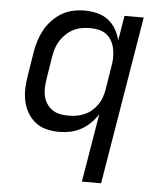

<svg xmlns="http://www.w3.org/2000/svg" viewBox="-53 -574 706 836"><g transform="rotate(5 300.0 -156.5)"><path d="M336 215 386 -84Q373 -63 354 -44.5Q335 -26 313 -14Q291 -2 266.5 3Q242 8 218 8Q189 8 161.5 1Q134 -6 113 -23Q92 -40 78.5 -64Q65 -88 59.5 -115.5Q54 -143 55.5 -172Q57 -201 62 -230L78 -330Q82 -355 90 -379.5Q98 -404 110.5 -427Q123 -450 142 -470Q161 -490 184 -503.5Q207 -517 232.5 -522.5Q258 -528 283 -528Q311 -528 338 -521.5Q365 -515 386 -499Q407 -483 420.5 -460Q434 -437 440 -411L458 -520H542L420 215ZM251 -66Q268 -66 285.5 -68.5Q303 -71 320.5 -78.5Q338 -86 352.5 -98Q367 -110 378 -125.5Q389 -141 395 -158.5Q401 -176 404 -193L420 -293Q424 -313 424.5 -332.5Q425 -352 421.5 -370.5Q418 -389 409.5 -405.5Q401 -422 386.5 -433.5Q372 -445 353.5 -449.5Q335 -454 315 -454Q297 -454 278.5 -451Q260 -448 242.5 -439.5Q225 -431 210.5 -417.5Q196 -404 185.5 -388Q175 -372 169 -354Q163 -336 160 -318L144 -218Q141 -199 140 -180Q139 -161 143 -143Q147 -125 156.5 -110Q166 -95 180.5 -84.5Q195 -74 213.5 -70Q232 -66 251 -66Z"/></g></svg>

Font: Iosevka Extended Oblique
Style: Regular
Weight: 400
Width: 7
Italic angle: -9°
Monospace: yes
Designer: Belleve Invis
Foundry: Belleve Invis
Version: Version 32.0.1; ttfautohint (v1.8.4)